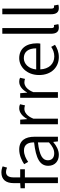

<svg xmlns="http://www.w3.org/2000/svg" viewBox="923 -1772 862 2748"><g transform="rotate(-90 1354.0 -398.0)"><path d="M347 -791C322 -802 291 -809 260 -809C157 -809 107 -743 107 -634V-540L33 -535V-473H107V0H189V-473H305V-540H189V-633C189 -705 214 -743 267 -743C286 -743 308 -738 329 -728Z M512 13C580 13 642 -22 694 -66H697L704 0H771V-335C771 -465 719 -554 588 -554C501 -554 425 -514 378 -483L411 -426C452 -455 510 -486 575 -486C668 -486 691 -414 690 -341C458 -315 355 -257 355 -139C355 -41 423 13 512 13ZM534 -53C479 -53 434 -79 434 -144C434 -218 499 -264 690 -286V-128C635 -79 589 -53 534 -53Z M949 0H1030V-352C1067 -446 1123 -480 1169 -480C1190 -480 1202 -477 1220 -471L1236 -542C1218 -551 1202 -554 1179 -554C1118 -554 1063 -509 1026 -441H1023L1015 -540H949Z M1328 0H1409V-352C1446 -446 1502 -480 1548 -480C1569 -480 1581 -477 1599 -471L1615 -542C1597 -551 1581 -554 1558 -554C1497 -554 1442 -509 1405 -441H1402L1394 -540H1328Z M1910 13C1985 13 2040 -12 2087 -42L2057 -96C2017 -69 1973 -52 1920 -52C1812 -52 1740 -132 1735 -252H2104C2107 -265 2108 -283 2108 -301C2108 -457 2030 -554 1895 -554C1771 -554 1654 -445 1654 -269C1654 -92 1768 13 1910 13ZM1734 -311C1745 -423 1816 -488 1896 -488C1984 -488 2036 -427 2036 -311Z M2333 13C2356 13 2369 10 2382 6L2370 -57C2360 -55 2356 -55 2351 -55C2337 -55 2326 -66 2326 -93V-796H2245V-99C2245 -27 2271 13 2333 13Z M2612 13C2635 13 2648 10 2661 6L2649 -57C2639 -55 2635 -55 2630 -55C2616 -55 2605 -66 2605 -93V-796H2524V-99C2524 -27 2550 13 2612 13Z"/></g></svg>

Font: Genne Gothic Normal
Style: Regular
Weight: 350
Designer: Ryoko NISHIZUKA (kana & ideographs); Paul D. Hunt (Latin, Greek & Cyrillic); Wenlong ZHANG (bopomofo); Sandoll Communica
Foundry: Adobe Systems Incorporated
Version: Version 1.004;PS 1.004;hotconv 16.6.51;makeotf.lib2.5.65220